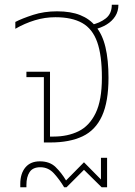

<svg xmlns="http://www.w3.org/2000/svg" viewBox="-20 -604 572 814"><path d="M166 0V-277H92V-300H192V-25H207Q267 -25 313 -47.5Q359 -70 385.5 -124.5Q412 -179 412 -275Q412 -370 392 -426Q372 -482 328.5 -506.5Q285 -531 215 -531Q170 -531 127.5 -518Q85 -505 45 -482V-511Q74 -526 120.5 -541Q167 -556 222 -556Q280 -556 320 -540Q360 -524 385 -493Q414 -459 427 -404.5Q440 -350 440 -274Q440 -173 412.5 -112.5Q385 -52 330 -26Q275 0 194 0ZM66 190V176Q66 132 87.5 106Q109 80 149 80Q191 80 216 104.5Q241 129 260 161L336 84L416 165L408 169V65H434V190H411L336 116L262 190H252Q233 158 209 131.5Q185 105 151 105Q119 105 105.5 125.5Q92 146 92 180V190ZM379 -479 365 -498Q403 -506 428.5 -526Q454 -546 454 -584H482Q482 -556 468.5 -535Q455 -514 432 -500Q409 -486 379 -479Z"/></svg>

Font: Noto Sans Thai Thin
Style: Regular
Weight: 250
Designer: Monotype Design Team
Foundry: Monotype Imaging Inc.
Version: Version 2.001